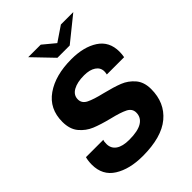

<svg xmlns="http://www.w3.org/2000/svg" viewBox="-252 -1007 1138 1138"><g transform="rotate(-45 317.5 -437.5)"><path d="M602 -526Q602 -504 598 -483H453Q456 -495 456 -506Q456 -538 428.5 -556.5Q401 -575 354 -575Q296 -575 261.5 -555.5Q227 -536 227 -500Q227 -467 260 -450.5Q293 -434 361 -418Q430 -401 473 -384Q516 -367 547 -331Q578 -295 578 -236Q578 -122 499 -56Q420 10 262 10Q152 10 82 -34Q12 -78 12 -168Q12 -198 19 -224H165Q160 -217 160 -193Q160 -156 189 -135.5Q218 -115 274 -115Q346 -115 381.5 -137Q417 -159 417 -200Q417 -233 384.5 -249.5Q352 -266 285 -282Q217 -299 173.5 -317Q130 -335 99 -372Q68 -409 68 -471Q68 -580 151 -638Q234 -696 368 -696Q472 -696 537 -653.5Q602 -611 602 -526ZM377 -822 470 -885H574L419 -760H316L196 -885H301Z"/></g></svg>

Font: Chivo
Style: Bold Italic
Weight: 700
Italic angle: -8.05°
Designer: Hector Gatti
Foundry: Omnibus-Type
Version: Version 1.007